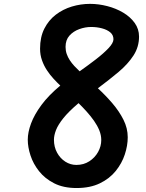

<svg xmlns="http://www.w3.org/2000/svg" viewBox="-20 -948 736 968"><path d="M366 0Q300 0 253.2 -23.8Q206.5 -47.5 177 -84.8Q147.5 -122 133.8 -164.2Q120 -206.5 120 -243.5Q120 -281 136.5 -325.5Q153 -370 189 -418.8Q225 -467.5 284 -516.5Q267.5 -532 249.8 -551.2Q232 -570.5 216.8 -593.5Q201.5 -616.5 191.8 -643.8Q182 -671 182 -702.5Q182 -761 203.5 -803.5Q225 -846 261.2 -873.8Q297.5 -901.5 342.2 -915Q387 -928.5 434 -928.5Q477 -928.5 520.8 -917.2Q564.5 -906 600.8 -884.5Q637 -863 659 -832.5Q681 -802 681 -763.5Q681 -711.5 653 -668.2Q625 -625 577.8 -585.2Q530.5 -545.5 473.5 -503Q512.5 -467 546.8 -427Q581 -387 602.5 -344.2Q624 -301.5 624 -256Q624 -214 609.2 -169.2Q594.5 -124.5 563.5 -86Q532.5 -47.5 483.5 -23.8Q434.5 0 366 0ZM365 -116.5Q402 -116.5 430.2 -134.8Q458.5 -153 474.5 -181.8Q490.5 -210.5 490.5 -242Q490.5 -267 480.5 -291.2Q470.5 -315.5 454 -339Q437.5 -362.5 417.2 -385Q397 -407.5 376 -428Q326 -385.5 299.2 -352Q272.5 -318.5 262.2 -291.8Q252 -265 252 -243.5Q252 -207 267.8 -178.2Q283.5 -149.5 309.2 -133Q335 -116.5 365 -116.5ZM381.5 -588.5Q424 -618.5 463 -648.5Q502 -678.5 527 -705Q552 -731.5 552 -750Q552 -771.5 535.8 -785Q519.5 -798.5 493.8 -805.2Q468 -812 439.5 -812Q409.5 -812 379.8 -801.2Q350 -790.5 330.2 -768.5Q310.5 -746.5 310.5 -711.5Q310.5 -693 316.2 -676.2Q322 -659.5 332 -644.2Q342 -629 354.8 -615.2Q367.5 -601.5 381.5 -588.5Z"/></svg>

Font: Edu AU VIC WA NT Hand
Style: Bold
Weight: 700
Version: Version 1.001